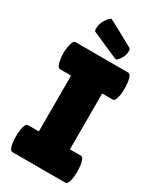

<svg xmlns="http://www.w3.org/2000/svg" viewBox="-226 -985 884 1060"><g transform="rotate(30 216.0 -455.5)"><path d="M385 0H48Q31 0 24 -43Q18 -86 24 -129Q31 -172 48 -172H117V-528H46Q29 -528 22 -571Q14 -614 22 -657Q29 -700 46 -700H382Q399 -700 406 -657Q412 -614 406 -571Q399 -528 382 -528H315V-172H385Q402 -172 409 -129Q415 -86 409 -43Q402 0 385 0ZM106 -819Q106 -853 125 -882Q145 -911 154 -911Q157 -911 320 -821Q326 -815 326 -807Q326 -776 310 -753Q294 -729 285 -729Q282 -729 111 -805Q106 -810 106 -819Z"/></g></svg>

Font: FC Lilita One
Style: Regular
Weight: 400
Designer: Juan Montoreano
Foundry: Juan Montoreano
Version: Version 1.002